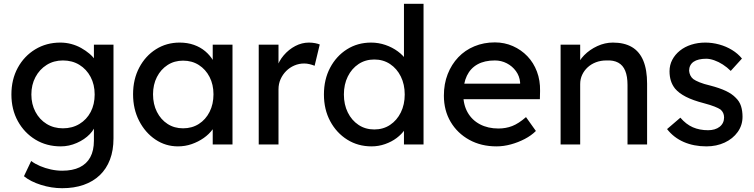

<svg xmlns="http://www.w3.org/2000/svg" viewBox="-20 -760 3966 1010"><path d="M106 167 144 87Q164 102 191 113.5Q218 125 248 131.5Q278 138 307 138Q362 138 399 120Q436 102 455 67Q474 32 474 -20V-121L485 -114Q480 -83 452.5 -54.5Q425 -26 384 -8Q343 10 300 10Q225 10 166.5 -25.5Q108 -61 74 -122.5Q40 -184 40 -263Q40 -342 73.5 -403.5Q107 -465 165.5 -500.5Q224 -536 297 -536Q327 -536 355 -528.5Q383 -521 407 -507.5Q431 -494 450 -478Q469 -462 481 -444Q493 -426 496 -410L474 -402V-525H577V-32Q577 31 558.5 79.5Q540 128 505 161.5Q470 195 420 212.5Q370 230 307 230Q251 230 195.5 212.5Q140 195 106 167ZM478 -263Q478 -315 456.5 -355.5Q435 -396 397.5 -419Q360 -442 311 -442Q263 -442 225.5 -418.5Q188 -395 166.5 -354.5Q145 -314 145 -263Q145 -212 166.5 -171.5Q188 -131 225.5 -108Q263 -85 311 -85Q360 -85 398 -108Q436 -131 457 -171Q478 -211 478 -263Z M680 -264Q680 -343 712.5 -404.5Q745 -466 800.5 -501Q856 -536 925 -536Q966 -536 1000 -524Q1034 -512 1059.5 -490.5Q1085 -469 1101.5 -441Q1118 -413 1122 -381L1099 -389V-525H1203V0H1099V-125L1123 -132Q1117 -105 1098.5 -79.5Q1080 -54 1051.5 -34Q1023 -14 988.5 -2Q954 10 916 10Q851 10 797.5 -26Q744 -62 712 -124Q680 -186 680 -264ZM1103 -264Q1103 -315 1082.5 -355Q1062 -395 1026 -418Q990 -441 943 -441Q897 -441 861.5 -418Q826 -395 805.5 -355Q785 -315 785 -264Q785 -212 805.5 -171.5Q826 -131 861.5 -108Q897 -85 943 -85Q990 -85 1026 -108Q1062 -131 1082.5 -171.5Q1103 -212 1103 -264Z M1341 0V-525H1445V-360L1435 -400Q1446 -438 1472.5 -469Q1499 -500 1533.5 -518Q1568 -536 1605 -536Q1622 -536 1637.5 -533Q1653 -530 1662 -526L1635 -414Q1623 -419 1608.5 -422.5Q1594 -426 1580 -426Q1553 -426 1528.5 -415.5Q1504 -405 1485.5 -386.5Q1467 -368 1456 -343.5Q1445 -319 1445 -290V0Z M1684 -263Q1684 -342 1716.5 -403.5Q1749 -465 1805 -500.5Q1861 -536 1932 -536Q1971 -536 2007.5 -523.5Q2044 -511 2073 -489.5Q2102 -468 2118.5 -442.5Q2135 -417 2135 -391L2105 -389V-740H2208V0H2105V-125H2125Q2125 -101 2109 -77.5Q2093 -54 2066.5 -34Q2040 -14 2005.5 -2Q1971 10 1935 10Q1863 10 1806.5 -25.5Q1750 -61 1717 -122.5Q1684 -184 1684 -263ZM2109 -263Q2109 -316 2088.5 -357.5Q2068 -399 2032 -423Q1996 -447 1949 -447Q1902 -447 1866 -423Q1830 -399 1809.5 -357.5Q1789 -316 1789 -263Q1789 -210 1809.5 -168.5Q1830 -127 1866 -103Q1902 -79 1949 -79Q1996 -79 2032 -103Q2068 -127 2088.5 -168.5Q2109 -210 2109 -263Z M2315 -257Q2315 -319 2335 -370Q2355 -421 2390.5 -458.5Q2426 -496 2475.5 -516.5Q2525 -537 2583 -537Q2634 -537 2678 -517.5Q2722 -498 2754.5 -464Q2787 -430 2804.5 -383.5Q2822 -337 2821 -282L2820 -238H2391L2368 -320H2731L2716 -303V-327Q2713 -360 2694 -386Q2675 -412 2646 -427Q2617 -442 2583 -442Q2529 -442 2492 -421.5Q2455 -401 2436 -361.5Q2417 -322 2417 -264Q2417 -209 2440 -168.5Q2463 -128 2505 -106Q2547 -84 2602 -84Q2641 -84 2674.5 -97Q2708 -110 2747 -144L2799 -71Q2775 -47 2740.5 -29Q2706 -11 2667.5 -0.5Q2629 10 2592 10Q2511 10 2448.5 -24.5Q2386 -59 2350.5 -119Q2315 -179 2315 -257Z M2929 -525H3032V-417L3014 -405Q3024 -440 3053 -469.5Q3082 -499 3122 -517.5Q3162 -536 3204 -536Q3264 -536 3304 -512.5Q3344 -489 3364 -441Q3384 -393 3384 -320V0H3281V-313Q3281 -358 3269 -387.5Q3257 -417 3232 -430.5Q3207 -444 3170 -442Q3140 -442 3115 -432.5Q3090 -423 3071.5 -406Q3053 -389 3042.5 -366.5Q3032 -344 3032 -318V0H2981Q2968 0 2955 0Q2942 0 2929 0Z M3489 -81 3559 -141Q3589 -106 3624.5 -90.5Q3660 -75 3705 -75Q3723 -75 3738.5 -79.5Q3754 -84 3765.5 -93Q3777 -102 3783 -114.5Q3789 -127 3789 -142Q3789 -168 3770 -184Q3760 -191 3738.5 -199.5Q3717 -208 3683 -217Q3625 -232 3588 -251Q3551 -270 3531 -294Q3516 -313 3509 -335.5Q3502 -358 3502 -385Q3502 -418 3516.5 -445.5Q3531 -473 3556.5 -493.5Q3582 -514 3616.5 -525Q3651 -536 3690 -536Q3727 -536 3763.5 -526Q3800 -516 3831 -497Q3862 -478 3883 -452L3824 -387Q3805 -406 3782.5 -420.5Q3760 -435 3737 -443Q3714 -451 3695 -451Q3674 -451 3657 -447Q3640 -443 3628.5 -435Q3617 -427 3611 -415Q3605 -403 3605 -388Q3606 -375 3611.5 -363.5Q3617 -352 3627 -344Q3638 -336 3660 -327Q3682 -318 3716 -310Q3766 -297 3798.5 -281.5Q3831 -266 3850 -246Q3870 -227 3878 -202Q3886 -177 3886 -146Q3886 -101 3860.5 -65.5Q3835 -30 3792 -10Q3749 10 3696 10Q3630 10 3577 -13Q3524 -36 3489 -81Z"/></svg>

Font: Our Lexend
Style: Regular
Weight: 400
Designer: Bonnie Shaver-Troup, Thomas Jockin
Foundry: Lexend
Version: Version 1.007